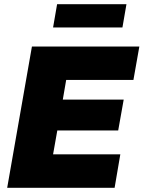

<svg xmlns="http://www.w3.org/2000/svg" viewBox="-20 -888 679 908"><path d="M14 0 131 -668H639L611 -510H293L277 -417H565L539 -271H251L231 -158H549L522 0ZM231 -758 250 -868H578L559 -758Z"/></svg>

Font: Gantari Black
Style: Italic
Weight: 900
Italic angle: -10°
Version: Version 1.000